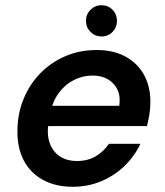

<svg xmlns="http://www.w3.org/2000/svg" viewBox="-20 -705 634 737"><path d="M259 12Q193 12 144 -15Q95 -42 70 -91.5Q45 -141 47 -208Q48 -271 71 -326.5Q94 -382 134.5 -423.5Q175 -465 230 -489Q285 -513 351 -513Q418 -513 465 -486Q512 -459 535.5 -412.5Q559 -366 557 -308Q557 -286 553 -263Q549 -240 544 -221H133L147 -299H438Q443 -336 430.5 -361.5Q418 -387 393.5 -401Q369 -415 335 -415Q298 -415 264 -398Q230 -381 205.5 -348Q181 -315 172 -265L167 -236Q159 -192 170 -158.5Q181 -125 208 -106Q235 -87 276 -87Q317 -87 348 -105.5Q379 -124 398 -153H519Q497 -106 458.5 -68.5Q420 -31 369 -9.5Q318 12 259 12ZM369 -565Q345 -565 327.5 -582.5Q310 -600 310 -625Q310 -650 327.5 -667.5Q345 -685 369 -685Q395 -685 412 -667.5Q429 -650 429 -625Q429 -600 412 -582.5Q395 -565 369 -565Z"/></svg>

Font: DM Sans 18pt SemiBold
Style: Italic
Weight: 600
Italic angle: -10°
Designer: Colophon Foundry, Jonny Pinhorn
Foundry: Colophon Foundry
Version: Version 4.004;gftools[0.9.30]